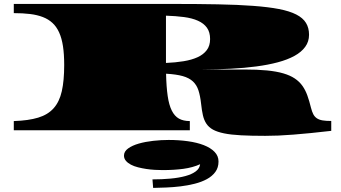

<svg xmlns="http://www.w3.org/2000/svg" viewBox="-20 -650 1700 958"><path d="M48.8 -45.9Q122.1 -48.3 170.4 -63Q218.8 -77.6 247.6 -109.9Q276.4 -142.1 288.3 -194.6Q300.3 -247.1 300.3 -326.2Q300.3 -379.4 294.2 -419.4Q288.1 -459.5 275.1 -488Q262.2 -516.6 241.9 -535.4Q221.7 -554.2 193.8 -564.9Q166 -575.7 129.9 -580.1Q93.8 -584.5 48.8 -584.5V-630.4H839.8Q966.8 -630.4 1066.9 -628.4Q1167 -626.5 1242.7 -620.8Q1318.4 -615.2 1371.6 -605Q1424.8 -594.7 1458.3 -577.6Q1491.7 -560.5 1506.8 -535.6Q1522 -510.7 1522 -476.6Q1522 -442.4 1502.9 -416.3Q1483.9 -390.1 1449.2 -371.1Q1414.6 -352.1 1366 -339.1Q1317.4 -326.2 1258.3 -318.4Q1199.2 -310.5 1131.6 -307.1Q1064 -303.7 990.7 -303.2H1198.2Q1263.7 -303.2 1311.5 -298.6Q1359.4 -293.9 1393.6 -283.9Q1427.7 -273.9 1450.7 -258.5Q1473.6 -243.2 1488.8 -221.9Q1503.9 -200.7 1513.7 -173.3Q1523.4 -146 1531.7 -112.3Q1536.6 -92.8 1543.2 -80.1Q1549.8 -67.4 1561 -59.8Q1572.3 -52.2 1589.4 -49.3Q1606.4 -46.4 1632.8 -46.4V2.9Q1577.6 9.3 1531 13.9Q1484.4 18.6 1444.1 21.7Q1403.8 24.9 1369.1 26.4Q1334.5 27.8 1303.2 27.8Q1232.4 27.8 1182.4 25.1Q1132.3 22.5 1097.9 15.4Q1063.5 8.3 1042.7 -3.2Q1022 -14.6 1010 -32.5Q998 -50.3 992.4 -75Q986.8 -99.6 983.4 -132.3Q979 -171.9 970.2 -199Q961.4 -226.1 942.6 -243.7Q923.8 -261.2 891.8 -270.3Q859.9 -279.3 808.6 -282.2Q810.1 -216.3 816.7 -171.1Q823.2 -126 837.2 -98.1Q851.1 -70.3 873 -58.1Q895 -45.9 927.2 -45.9V0H48.8ZM808.1 -335.9Q855.5 -337.9 896 -344.5Q936.5 -351.1 965.8 -364.5Q995.1 -377.9 1011.7 -399.9Q1028.3 -421.9 1028.3 -455.1Q1028.3 -489.7 1012.5 -511.7Q996.6 -533.7 967.5 -546.6Q938.5 -559.6 897.9 -564.9Q857.4 -570.3 808.1 -571.8ZM598.6 126.5Q598.6 105.5 619.4 90.6Q640.1 75.7 672.6 66.4Q705.1 57.1 744.6 52.7Q784.2 48.3 821.8 48.3Q872.6 48.3 917.7 54.7Q962.9 61 996.8 74.2Q1030.8 87.4 1050.5 107.7Q1070.3 127.9 1070.3 155.8Q1070.3 186.5 1054.4 208Q1038.6 229.5 1012 243.9Q985.4 258.3 951.4 266.8Q917.5 275.4 881.1 279.8Q844.7 284.2 809.1 285.6Q773.4 287.1 744.1 287.6L740.7 245.1Q788.1 245.1 830.3 241.2Q872.6 237.3 904.8 228.5Q937 219.7 956.5 205.3Q976.1 190.9 978.5 169.4Q941.9 186 895 192.4Q848.1 198.7 791.5 198.7Q773.9 198.7 752.7 197.5Q731.4 196.3 710.2 193.1Q689 189.9 668.7 184.8Q648.4 179.7 633.1 171.6Q617.7 163.6 608.2 152.3Q598.6 141.1 598.6 126.5Z"/></svg>

Font: Asset
Style: Regular
Weight: 400
Designer: Riccardo De Franceschi
Foundry: Sorkin Type Co.
Version: Version 1.001